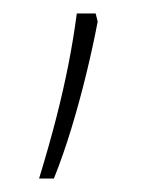

<svg xmlns="http://www.w3.org/2000/svg" viewBox="-20 -136 223 285"><path d="M125 -104Q118 -67 108 -26Q98 15 86 54.5Q74 94 60 129H38Q53 80 63.5 39Q74 -2 81.5 -40Q89 -78 94 -116H122Z"/></svg>

Font: Noto Sans Symbols Thin
Style: Regular
Weight: 250
Version: Version 2.002